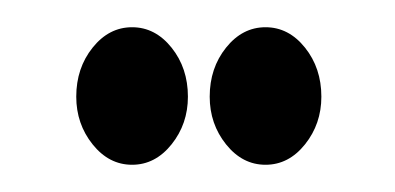

<svg xmlns="http://www.w3.org/2000/svg" viewBox="-20 -681 290 141"><path d="M77 -560Q60 -560 48 -575Q36 -590 36 -610Q36 -631 48 -646Q60 -661 77 -661Q94 -661 106 -646Q118 -631 118 -610Q118 -590 106 -575Q94 -560 77 -560ZM175 -560Q158 -560 146 -575Q134 -590 134 -610Q134 -631 146 -646Q158 -661 175 -661Q192 -661 204 -646Q216 -631 216 -610Q216 -590 204 -575Q192 -560 175 -560Z"/></svg>

Font: Inconsolata UltraCondensed Bold
Style: Regular
Weight: 700
Width: 1
Monospace: yes
Designer: Raph Levien, Cyreal, Brenton Simpson
Foundry: Raph Levien, Cyreal, Google
Version: Version 3.001; ttfautohint (v1.8.2.53-6de2)